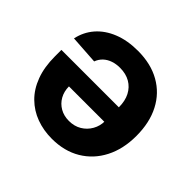

<svg xmlns="http://www.w3.org/2000/svg" viewBox="-140 -713 878 878"><g transform="rotate(45 299.0 -274.5)"><path d="M289.1 -556.1Q372.9 -556.1 433.4 -521.8Q494 -487.6 526.6 -424.7Q559.3 -361.9 559.3 -275.2Q559.3 -191.1 526.6 -127.5Q494 -63.9 434.5 -28.4Q375 7.1 294.7 7.1Q240.8 7.1 194.1 -10.1Q147.4 -27.3 112.4 -61.8Q77.4 -96.2 57.9 -148.4Q38.4 -200.6 38.4 -269.9V-311.4H498.9V-217.7H180.8Q181.1 -185 195.3 -159.8Q209.5 -134.6 234.6 -120.2Q259.6 -105.8 292.3 -105.8Q327.1 -105.8 353.3 -121.6Q379.6 -137.4 394.7 -164.1Q409.8 -190.7 409.8 -222.7V-311.8Q409.8 -352.6 394.7 -381.9Q379.6 -411.2 351.9 -427.2Q324.2 -443.2 286.2 -443.2Q261.4 -443.2 240.4 -436.1Q219.5 -429 204.4 -415Q189.3 -400.9 181.5 -380L41.9 -389.2Q52.6 -439.6 85.2 -477.1Q117.9 -514.6 169.6 -535.3Q221.2 -556.1 289.1 -556.1Z"/></g></svg>

Font: InterMG
Style: Bold
Weight: 700
Designer: Rasmus Andersson
Foundry: rsms
Version: Version 3.019;December 26, 2023;FontCreator 15.0.0.2955 64-b